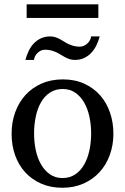

<svg xmlns="http://www.w3.org/2000/svg" viewBox="-20 -865 584 897"><path d="M405.8 -241.2Q405.8 -282.2 397.7 -319.8Q389.6 -357.4 373 -386.2Q356.4 -415 331.5 -432.1Q306.6 -449.2 272.9 -449.2Q238.3 -449.2 212.9 -432.1Q187.5 -415 171.1 -386.2Q154.8 -357.4 147 -319.8Q139.2 -282.2 139.2 -241.2Q139.2 -200.7 147.2 -163.1Q155.3 -125.5 171.9 -96.7Q188.5 -67.9 213.4 -50.5Q238.3 -33.2 272 -33.2Q306.2 -33.2 331.5 -50.3Q356.9 -67.4 373.3 -96.2Q389.6 -125 397.7 -162.6Q405.8 -200.2 405.8 -241.2ZM509.8 -240.2Q509.8 -187 492.9 -140.9Q476.1 -94.7 445.1 -60.8Q414.1 -26.9 369.9 -7.3Q325.7 12.2 271 12.2Q216.3 12.2 172.4 -7.1Q128.4 -26.4 97.7 -60.1Q66.9 -93.8 50.5 -139.9Q34.2 -186 34.2 -240.2Q34.2 -293.5 50.8 -339.8Q67.4 -386.2 98.6 -420.7Q129.9 -455.1 174.1 -474.6Q218.3 -494.1 273.9 -494.1Q329.6 -494.1 373.5 -474.1Q417.5 -454.1 447.8 -419.7Q478 -385.3 493.9 -339.1Q509.8 -293 509.8 -240.2ZM445.8 -694.8Q439.9 -672.9 430.2 -652.8Q420.4 -632.8 406.2 -617.9Q392.1 -603 373 -594Q354 -585 329.6 -585Q316.4 -585 305.4 -588.6Q294.4 -592.3 284.4 -597.4Q274.4 -602.5 264.6 -608.9Q254.9 -615.2 243.9 -620.4Q232.9 -625.5 219.7 -629.2Q206.5 -632.8 190.4 -632.8Q180.2 -632.8 171.4 -628.7Q162.6 -624.5 155.5 -617.9Q148.4 -611.3 144 -602.5Q139.6 -593.8 138.7 -585H98.6Q104.5 -606.9 114 -627Q123.5 -647 137.9 -662.1Q152.3 -677.2 171.4 -686Q190.4 -694.8 214.8 -694.8Q228 -694.8 238.8 -691.2Q249.5 -687.5 259.5 -682.4Q269.5 -677.2 279.1 -670.9Q288.6 -664.6 299.6 -659.4Q310.5 -654.3 323.5 -650.6Q336.4 -647 352.5 -647Q362.8 -647 371.8 -651.1Q380.9 -655.3 388.2 -661.9Q395.5 -668.5 400.1 -677.2Q404.8 -686 405.8 -694.8ZM104.5 -781.2V-844.7H439.5V-781.2Z"/></svg>

Font: Charis SIL
Style: Regular
Weight: 400
Foundry: SIL International
Version: Version 4.112